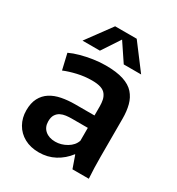

<svg xmlns="http://www.w3.org/2000/svg" viewBox="-175 -834 882 956"><g transform="rotate(30 265.5 -356.0)"><path d="M191 11Q143 11 107.5 -8.5Q72 -28 52.5 -62.5Q33 -97 33 -140Q33 -182 48 -210.5Q63 -239 89.5 -256Q116 -273 152 -280Q188 -287 229 -287H340V-340Q340 -359 336.5 -375.5Q333 -392 323 -405.5Q313 -419 293.5 -425.5Q274 -432 243 -432Q201 -432 160 -422.5Q119 -413 88 -400L67 -490Q92 -502 125 -511Q158 -520 194 -525.5Q230 -531 265 -531Q327 -531 367 -518Q407 -505 429 -480Q451 -455 460 -420.5Q469 -386 469 -344V-125Q469 -94 470 -60Q471 -26 473 0H379L354 -71H352Q323 -33 282 -11Q241 11 191 11ZM235 -76Q269 -76 300.5 -94.5Q332 -113 342 -143V-217H249Q234 -217 217.5 -215Q201 -213 187 -206Q173 -199 164 -185Q155 -171 155 -147Q155 -114 177 -95Q199 -76 235 -76ZM102 -580 207 -723H331L439 -580H339L270 -683L202 -580Z"/></g></svg>

Font: Murecho Thin Medium
Style: Regular
Weight: 500
Version: Version 1.010